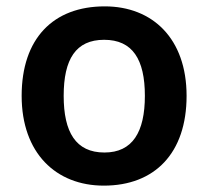

<svg xmlns="http://www.w3.org/2000/svg" viewBox="-20 -573 654 603"><path d="M566 -272C566 -452 459 -553 309 -553C147 -553 48 -452 48 -272C48 -92 156 10 306 10C466 10 566 -92 566 -272ZM180 -272C180 -387 218 -448 307 -448C396 -448 435 -387 435 -272C435 -158 396 -94 308 -94C218 -94 180 -158 180 -272Z"/></svg>

Font: Noto Sans Balinese SemiBold
Style: Regular
Weight: 600
Designer: Aditya Bayu, David Williams
Foundry: David Williams
Version: Version 2.005